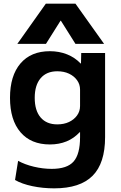

<svg xmlns="http://www.w3.org/2000/svg" viewBox="-20 -810 664 1050"><path d="M276.6 220Q213.8 220 156.8 208Q99.8 196 62.2 174.4L79 69.5Q115.7 89.9 165.4 101.7Q215.1 113.5 263.1 113.5Q347 113.5 382.4 73.4Q417.8 33.4 417.8 -60V-87.1H415.8Q384.6 -53.5 343.7 -36.7Q302.8 -20 252.8 -20Q149.4 -20 92.1 -86.8Q34.7 -153.7 34.7 -275Q34.7 -396.3 92.1 -463.2Q149.4 -530 252.8 -530Q303.4 -530 346.7 -512.8Q389.9 -495.5 420.9 -462.9H422.9L424.2 -520H554.7V-60Q554.7 82.5 486.5 151.2Q418.2 220 276.6 220ZM293 -129.8Q329.6 -129.8 357.2 -142.8Q384.8 -155.8 401.3 -178.5Q417.8 -201.2 417.8 -230.1V-319.9Q417.8 -348.8 401.3 -371.5Q384.8 -394.2 357.2 -407.2Q329.6 -420.2 293 -420.2Q234.6 -420.2 202.2 -382.2Q169.9 -344.2 169.9 -275Q169.9 -205.4 202.2 -167.6Q234.6 -129.8 293 -129.8ZM74.7 -570 230.7 -790H392.6L549.3 -570H392.7L313 -696.7H311L231.3 -570Z"/></svg>

Font: M PLUS 1 Thin
Style: Regular
Weight: 100
Designer: Coji Morishita
Foundry: UNDERFOREST DESIGN
Version: Version 1.001